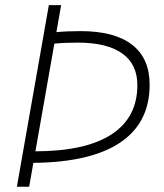

<svg xmlns="http://www.w3.org/2000/svg" viewBox="-20 -713 626 733"><path d="M44.4 0 166.5 -693.4H213.4L195.3 -590.3Q236.3 -594.2 287.6 -594.2Q417.5 -594.2 484.4 -542.2Q551.3 -490.2 551.3 -389.6Q551.3 -244.1 438.7 -168.7Q326.2 -93.3 107.4 -91.3L91.3 0ZM115.2 -135.3Q307.1 -135.7 405.8 -200Q504.4 -264.2 504.4 -388.2Q504.4 -467.8 446.5 -509Q388.7 -550.3 276.4 -550.3Q227.1 -550.3 187.5 -546.4Z"/></svg>

Font: Cascadia Code NF ExtraLight
Style: Italic
Weight: 200
Italic angle: -10°
Monospace: yes
Designer: Aaron Bell
Foundry: Saja Typeworks
Version: Version 2404.023; ttfautohint (v1.8.4)